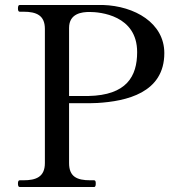

<svg xmlns="http://www.w3.org/2000/svg" viewBox="-20 -750 713 770"><path d="M393 -730H284H59C54 -730 52 -725 52 -716C52 -708 54 -703 59 -703H74C127 -703 160 -688 160 -634V-96C160 -40 124 -27 74 -27H59C54 -27 52 -22 52 -14C52 -5 54 0 59 0H357C363 0 364 -6 364 -14C364 -22 363 -27 357 -27H342C289 -27 257 -41 257 -96V-336H308C331 -336 354 -336 371 -337C486 -344 639 -377 639 -537C639 -658 520 -726 393 -730ZM334 -365H288H257V-638C257 -696 308 -702 339 -702C381 -702 530 -689 530 -541C530 -444 488 -368 334 -365Z"/></svg>

Font: Shippori Mincho OTF Medium
Style: Regular
Weight: 500
Designer: FONTDASU
Foundry: FONTDASU / Google Inc. / but / Adobe
Version: Version 3.300;hotconv 1.0.109;makeotfexe 2.5.65596